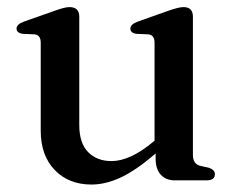

<svg xmlns="http://www.w3.org/2000/svg" viewBox="-20 -496 650 528"><path d="M92 -136.5V-378.5Q92 -399.5 75.5 -401.5L42 -403Q25.5 -405.5 25.5 -417.5Q25.5 -429 45.5 -436.5L128 -465.5Q157.5 -476.5 171 -476.5Q198 -476.5 198 -450V-152.5Q198 -102.5 222.2 -77.8Q246.5 -53 287 -53Q311.5 -53 340.2 -66Q369 -79 402 -106.5L405 -109V-378.5Q405 -399.5 388.5 -401.5L354.5 -403Q338.5 -405.5 338.5 -417.5Q338.5 -429 358.5 -436.5L440.5 -465.5Q471 -476.5 484.5 -476.5Q510.5 -476.5 510.5 -450V-70Q510.5 -45 530.5 -40L553 -35Q571 -29.5 571 -17Q571 0 547.5 0H460.5Q436.5 0 422.2 -15.5Q408 -31 408 -59V-74Q353.5 -27 311.8 -7.8Q270 11.5 231.5 11.5Q169 11.5 130.5 -28.5Q92 -68.5 92 -136.5Z"/></svg>

Font: Fraunces 9pt S000
Style: Regular
Weight: 400
Version: Version 1.000; ttfautohint (v1.8.3)